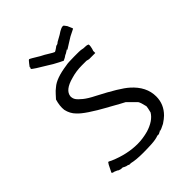

<svg xmlns="http://www.w3.org/2000/svg" viewBox="-220 -887 1026 1026"><g transform="rotate(-45 293.0 -373.5)"><path d="M359.4 -605.5Q378.9 -605.5 394.5 -605.5Q410.2 -605.5 425.8 -601.6Q449.2 -601.6 457 -597.7Q464.8 -597.7 457 -566.4L453.1 -554.7V-539.1H437.5H433.6H418H410.2H406.2L390.6 -543H355.5Q312.5 -543 273.4 -531.2Q199.2 -511.7 195.3 -468.8Q195.3 -453.1 203.1 -441.4Q210.9 -429.7 232.4 -412.1Q253.9 -394.5 293 -375Q414.1 -312.5 453.1 -277.3Q519.5 -218.8 519.5 -144.5Q519.5 -85.9 476.6 -43Q464.8 -31.2 441.4 -15.6Q410.2 0 406.2 0Q402.3 0 402.3 -3.9V0L386.7 7.8H382.8H375Q355.5 15.6 322.3 17.6Q289.1 19.5 257.8 19.5Q203.1 19.5 171.9 11.7H164.1H160.2L152.3 7.8Q144.5 7.8 128.9 0Q128.9 -3.9 109.4 -3.9L97.7 -7.8Q93.8 -11.7 87.9 -13.7Q82 -15.6 74.2 -19.5H70.3L62.5 -23.4V-27.3L74.2 -50.8L82 -66.4L89.8 -78.1H93.8L109.4 -70.3Q191.4 -35.2 269.5 -35.2Q308.6 -35.2 351.6 -46.9Q414.1 -66.4 437.5 -105.5Q445.3 -136.7 445.3 -144.5Q437.5 -179.7 429.7 -191.4Q421.9 -199.2 410.2 -210.9Q398.4 -222.7 382.8 -238.3Q375 -242.2 353.5 -253.9Q332 -265.6 304.7 -281.2L296.9 -285.2Q183.6 -347.7 152.3 -382.8Q128.9 -406.2 121.1 -441.4Q117.2 -472.7 128.9 -511.7Q136.7 -519.5 148.4 -533.2Q160.2 -546.9 175.8 -558.6Q210.9 -589.8 296.9 -601.6Q312.5 -605.5 359.4 -605.5ZM179.7 -765.6Q183.6 -765.6 234.4 -734.4Q257.8 -722.7 269.5 -714.8Q281.2 -707 289.1 -703.1L304.7 -695.3L312.5 -699.2L324.2 -707Q332 -714.8 339.8 -714.8L347.7 -718.8L351.6 -722.7L386.7 -742.2Q425.8 -769.5 437.5 -761.7L449.2 -746.1L460.9 -718.8V-714.8L453.1 -710.9L421.9 -695.3L390.6 -675.8L359.4 -656.2V-660.2Q335.9 -644.5 332 -644.5L320.3 -636.7Q304.7 -628.9 304.7 -628.9L296.9 -632.8L281.2 -640.6Q250 -656.2 226.6 -671.9Q160.2 -710.9 148.4 -722.7L152.3 -726.6V-730.5V-734.4L164.1 -750Q175.8 -765.6 179.7 -765.6Z"/></g></svg>

Font: 和音 by 宁静之雨，公众号njzyshare
Style: Regular
Weight: 400
Designer: Steve Matteson
Foundry: Ascender Corporation
Version: Version 6.00;June 8, 2018;FontCreator 11.0.0.2388 32-bit